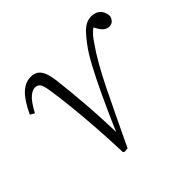

<svg xmlns="http://www.w3.org/2000/svg" viewBox="-123 -641 800 800"><g transform="rotate(-45 277.0 -241.0)"><path d="M198 8 191 4Q188 -82 183 -151.5Q178 -221 172 -279.5Q166 -338 158 -390Q153 -425 145 -435.5Q137 -446 122 -446Q107 -446 89 -431Q71 -416 46 -370L27 -381Q54 -439 81.5 -464.5Q109 -490 141 -490Q160 -490 173 -481.5Q186 -473 194 -454.5Q202 -436 206 -405Q215 -332 222 -242Q229 -152 231 -41L216 -40L236 -89Q269 -165 299 -229Q329 -293 355.5 -342.5Q382 -392 404 -420Q421 -443 435.5 -458.5Q450 -474 465 -482Q480 -490 497 -490Q520 -490 535 -478Q550 -466 554 -440Q554 -427 545 -416.5Q536 -406 522 -406Q510 -406 500 -412.5Q490 -419 482 -432L460 -470L496 -464Q481 -459 463.5 -444.5Q446 -430 429 -404Q404 -369 380.5 -327.5Q357 -286 332 -235.5Q307 -185 278.5 -125Q250 -65 216 6Z"/></g></svg>

Font: Source Serif 4 18pt Light
Style: Italic
Weight: 300
Italic angle: -12°
Designer: Frank Grießhammer
Foundry: Adobe Systems Incorporated
Version: Version 4.004;hotconv 1.0.116;makeotfexe 2.5.65601